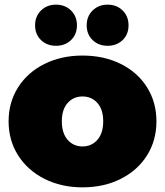

<svg xmlns="http://www.w3.org/2000/svg" viewBox="-20 -796 710 826"><path d="M17 -274Q17 -356 58 -420.5Q99 -485 171.5 -521Q244 -557 335 -557Q427 -557 499.5 -521Q572 -485 612.5 -420.5Q653 -356 653 -274Q653 -192 612.5 -127.5Q572 -63 499.5 -26.5Q427 10 335 10Q244 10 171.5 -26.5Q99 -63 58 -127.5Q17 -192 17 -274ZM424 -274Q424 -325 399 -353Q374 -381 335 -381Q296 -381 271 -353Q246 -325 246 -274Q246 -223 271 -194.5Q296 -166 335 -166Q374 -166 399 -194.5Q424 -223 424 -274ZM131 -687Q131 -726 156.5 -751Q182 -776 221 -776Q260 -776 285.5 -751Q311 -726 311 -687Q311 -648 285.5 -623.5Q260 -599 221 -599Q182 -599 156.5 -623.5Q131 -648 131 -687ZM353 -687Q353 -726 378.5 -751Q404 -776 443 -776Q482 -776 507.5 -751Q533 -726 533 -687Q533 -648 507.5 -623.5Q482 -599 443 -599Q404 -599 378.5 -623.5Q353 -648 353 -687Z"/></svg>

Font: Montserrat Alternates Black
Style: Regular
Weight: 900
Designer: Julieta Ulanovsky
Foundry: Julieta Ulanovsky
Version: Version 7.200